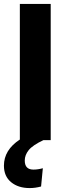

<svg xmlns="http://www.w3.org/2000/svg" viewBox="-55 -713 325 977"><path d="M203 -693V0H166Q111 26 91 51Q71 76 71 104Q71 150 115 150Q138 150 163 143L154 236Q125 244 96 244Q38 244 1.5 214Q-35 184 -35 130Q-35 50 46 -3V-693Z"/></svg>

Font: Fira Sans Extra Condensed
Style: Bold
Weight: 700
Width: 1
Designer: Carrois Corporate & Edenspiekermann AG
Foundry: Carrois Corporate GbR & Edenspiekermann AG
Version: Version 4.203